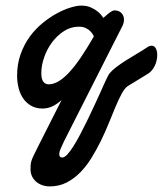

<svg xmlns="http://www.w3.org/2000/svg" viewBox="-20 -375 581 685"><path d="M314.9 -245.1Q311 -254.4 303.7 -262.2Q297.4 -269 287.1 -274.4Q276.9 -279.8 261.2 -279.8Q232.9 -279.8 208.5 -264.2Q184.1 -248.5 166 -224.4Q147.9 -200.2 137.7 -170.9Q127.4 -141.6 127.4 -114.3Q127.4 -92.8 134.5 -83.5Q141.6 -74.2 153.8 -74.2Q170.4 -74.2 188.2 -84.5Q206.1 -94.7 225.8 -115.7Q245.6 -136.7 267.6 -168.9Q289.6 -201.2 314.9 -245.1ZM208.5 128.9Q204.1 139.6 197.8 152.6Q191.4 165.5 191.4 175.8Q191.4 187 202.1 187Q210 187 220 176.3Q230 165.5 241.5 147.5Q252.9 129.4 265.4 106Q277.8 82.5 290.3 56.9Q302.7 31.2 314.7 5.6Q326.7 -20 336.9 -42.7Q347.2 -65.4 355.2 -83.3Q363.3 -101.1 368.7 -110.4Q379.4 -124 395 -135.7Q410.6 -147.5 429 -159.2Q447.3 -170.9 467.8 -182.9Q488.3 -194.8 509.3 -209Q515.6 -211.9 521 -211.9Q530.8 -211.9 535.9 -202.4Q541 -192.9 541 -178.7Q541 -169.4 538.8 -159.4Q536.6 -149.4 532 -139.9Q527.3 -130.4 520.3 -122.3Q513.2 -114.3 503.9 -109.4L435.1 -67.4Q424.3 -59.6 413.8 -40Q403.3 -20.5 392.1 6.1Q380.9 32.7 368.2 64.2Q355.5 95.7 340.1 127.2Q324.7 158.7 306.6 188Q288.6 217.3 266.4 240Q244.1 262.7 217.3 276.4Q190.4 290 157.7 290Q143.1 290 130.6 285.6Q118.2 281.2 108.9 273.2Q99.6 265.1 94.2 253.9Q88.9 242.7 88.9 228.5Q88.9 219.2 89.4 212.9Q89.8 206.5 92.3 198.5Q94.7 190.4 100.6 178.5Q106.4 166.5 116.7 146L199.7 -18.1Q184.1 -3.9 167.2 4.2Q150.4 12.2 131.8 12.2Q108.4 12.2 91.3 2.4Q74.2 -7.3 63 -23.4Q51.8 -39.6 46.4 -60.8Q41 -82 41 -105Q41 -147 53.7 -182.1Q66.4 -217.3 86.7 -244.9Q106.9 -272.5 132.6 -293.2Q158.2 -314 183.6 -327.6Q209 -341.3 231.7 -348.1Q254.4 -355 269.5 -355Q290 -355 304.9 -348.1Q319.8 -341.3 329.6 -333Q341.3 -323.2 348.6 -311Q356.4 -318.4 363.8 -324.2Q370.1 -329.6 376.7 -333.7Q383.3 -337.9 388.2 -337.9Q404.3 -337.9 413.3 -328.4Q422.4 -318.8 422.4 -304.7Q422.4 -293.5 416 -280.8Z"/></svg>

Font: Damion
Style: Regular
Weight: 400
Foundry: vernon adams
Version: Version 1.000